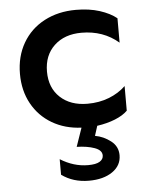

<svg xmlns="http://www.w3.org/2000/svg" viewBox="-52 -525 619 800"><g transform="rotate(-5 257.5 -125.0)"><path d="M342 7 329 48Q364 54 394 77Q424 100 424 137Q424 180 386.5 206Q349 232 288 232Q222 232 174 197V132Q230 167 290 167Q323 167 338.5 157.5Q354 148 354 132Q354 110 323.5 99Q293 88 249 87L276 9Q207 6 153.5 -25.5Q100 -57 70 -111.5Q40 -166 40 -236Q40 -309 72.5 -365Q105 -421 163 -451.5Q221 -482 295 -482Q351 -482 394.5 -468Q438 -454 465 -432V-330Q401 -385 310 -385Q239 -385 196 -344.5Q153 -304 153 -236Q153 -168 196 -128Q239 -88 310 -88Q359 -88 400 -104Q441 -120 470 -148V-45Q451 -26 417.5 -12.5Q384 1 342 7Z"/></g></svg>

Font: Madhuban Medium
Style: Regular
Weight: 500
Designer: jaikishan Patel
Foundry: MagicType
Version: Version 1.000